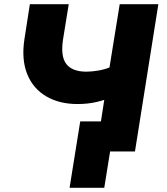

<svg xmlns="http://www.w3.org/2000/svg" viewBox="-20 -725 800 919"><path d="M479 174H313L364 -144H587L564 0H507ZM441 0 479 -247Q464 -242 443 -237Q422 -232 398.5 -229.5Q375 -227 351 -227Q264 -227 201 -264Q138 -301 110 -371Q82 -441 97 -538L123 -705H309L282 -538Q269 -455 297.5 -418.5Q326 -382 393 -382Q419 -382 449 -387Q479 -392 504 -402L553 -705H738L626 0Z"/></svg>

Font: Nunito Sans 11pt Black
Style: Italic
Weight: 900
Italic angle: -9°
Version: Version 3.101;gftools[0.9.27]